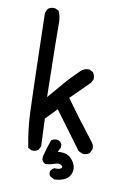

<svg xmlns="http://www.w3.org/2000/svg" viewBox="-95 -798 690 989"><g transform="rotate(10 250.0 -303.5)"><path d="M259 131 237 119Q229 109 231 94Q237 80 251 74Q274 76 284.5 69Q295 62 283 52.5Q271 43 249.5 51Q228 59 201 61Q188 55 182 41V25Q193 -20 209 -64Q223 -76 245 -72Q259 -66 265 -53V-37L253 -12Q304 -18 329 13.5Q354 45 347.5 75Q341 105 315.5 118Q290 131 259 131ZM119 4 100 -6Q82 -95 78 -188.5Q74 -282 64 -701Q66 -717 76 -729Q90 -740 111 -738L131 -729Q145 -699 144 -663Q143 -627 150 -280Q184 -319 216.5 -358Q249 -397 294 -440Q313 -460 341 -458L360 -448Q372 -433 370 -411L360 -392Q282 -315 263 -296Q317 -220 417 -91Q429 -77 427 -56L417 -35Q401 -21 378 -25L358 -35L215 -228L158 -169Q162 -67 164 -25L154 -6Q141 6 119 4Z"/></g></svg>

Font: Kosefont JP
Style: Regular
Weight: 400
Designer: Nozomi Seto 瀬戸のぞみ
Version: Version 3.00;June 19, 2020